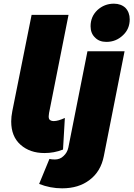

<svg xmlns="http://www.w3.org/2000/svg" viewBox="-20 -823 732 1045"><path d="M353 -742H152L47 -218C43 -198 41 -179 41 -162C41 -107 58 -65 92 -35C126 -5 169 10 222 10C257 10 290 4 323 -9L333 -181C309 -170 289 -164 273 -164C264 -164 257 -166 252 -170C247 -173 245 -180 245 -190C245 -193 246 -199 247 -208ZM279 45C267 45 257 44 249 42L193 178C233 194 275 202 318 202C378 202 428 187 468 156C508 126 534 83 545 27L658 -544H456L352 -20C348 -1 339 14 326 26C313 39 297 45 279 45ZM663 -780C647 -795 626 -803 600 -803C565 -803 535 -791 510 -768C485 -744 473 -715 473 -680C473 -655 481 -634 497 -619C512 -603 533 -595 559 -595C594 -595 624 -607 649 -631C674 -654 686 -683 686 -718C686 -743 678 -764 663 -780Z"/></svg>

Font: Argentum Sans ExtraBold
Style: Italic
Weight: 800
Italic angle: -11.3°
Designer: Julieta Ulanovsky
Foundry: Julieta Ulanovsky
Version: Version 5.001;February 15, 2019;FontCreator 11.5.0.2425 64-b